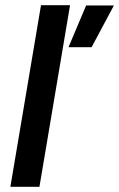

<svg xmlns="http://www.w3.org/2000/svg" viewBox="-20 -720 459 740"><path d="M20 0 138 -700H250L132 0ZM244 -538 312 -699H419L333 -538Z"/></svg>

Font: Figtree SemiBold
Style: Italic
Weight: 600
Italic angle: -9.5°
Foundry: Erik Kennedy
Version: Version 2.001;gftools[0.9.30]